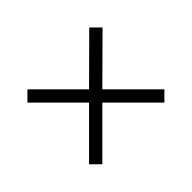

<svg xmlns="http://www.w3.org/2000/svg" viewBox="-87 -657 674 674"><g transform="rotate(-45 250.0 -320.5)"><path d="M249 -288 96 -135 63 -168 216 -321 63 -474 96 -507 249 -354 403 -507 436 -474 282 -321 436 -167 403 -134Z"/></g></svg>

Font: Noto Sans Gurmukhi UI SemiCondensed Light
Style: Regular
Weight: 300
Width: 4
Designer: Jelle Bosma - Monotype Design Team
Foundry: Monotype Imaging Inc.
Version: Version 2.004; ttfautohint (v1.8.4.7-5d5b)